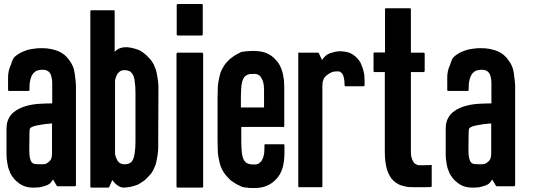

<svg xmlns="http://www.w3.org/2000/svg" viewBox="-20 -942 2686 964"><path d="M361.3 -511.7Q361.3 -345.7 361.3 -11.7Q361.3 -9.8 359.4 -8.8Q358.4 -6.8 355.5 -6.8Q327.1 -6.8 269.5 -6.8Q268.6 -6.8 266.6 -7.8Q265.6 -8.8 264.6 -9.8Q258.8 -20.5 246.1 -41Q245.1 -40 245.1 -39.1Q245.1 -39.1 244.1 -38.1Q238.3 -28.3 232.4 -22.5Q226.6 -16.6 214.8 -11.7Q195.3 -4.9 181.6 -2Q168.9 0 146.5 0Q130.9 0 117.2 -2.9Q102.5 -5.9 89.8 -12.7Q78.1 -18.6 67.4 -28.3Q55.7 -37.1 47.9 -47.9Q39.1 -58.6 32.2 -71.3Q26.4 -85 21.5 -99.6Q17.6 -115.2 15.6 -131.8Q12.7 -147.5 12.7 -165Q12.7 -209 12.7 -296.9Q12.7 -337.9 36.1 -366.2Q59.6 -393.6 105.5 -408.2Q141.6 -418.9 178.7 -420.9Q216.8 -422.9 242.2 -422.9Q242.2 -450.2 242.2 -505.9Q242.2 -515.6 242.2 -524.4Q241.2 -534.2 241.2 -542Q240.2 -549.8 238.3 -556.6Q236.3 -563.5 234.4 -569.3Q230.5 -574.2 227.5 -579.1Q224.6 -583 218.8 -585.9Q213.9 -588.9 207 -590.8Q200.2 -591.8 190.4 -591.8Q184.6 -591.8 178.7 -590.8Q172.9 -589.8 167 -587.9Q161.1 -585.9 156.2 -582Q151.4 -578.1 146.5 -573.2Q142.6 -567.4 138.7 -560.5Q135.7 -552.7 132.8 -543.9Q130.9 -535.2 128.9 -523.4Q127.9 -511.7 127.9 -498Q127.9 -495.1 127.9 -490.2Q127.9 -487.3 127 -486.3Q125 -485.4 123 -485.4Q90.8 -485.4 26.4 -485.4Q23.4 -485.4 22.5 -486.3Q20.5 -487.3 20.5 -490.2Q20.5 -501 20.5 -523.4Q20.5 -524.4 20.5 -554.7Q20.5 -585 33.2 -613.3Q35.2 -617.2 36.1 -620.1Q37.1 -624 38.1 -627.9Q41 -636.7 44.9 -644.5Q48.8 -652.3 57.6 -660.2Q70.3 -669.9 84 -677.7Q98.6 -684.6 115.2 -690.4Q131.8 -695.3 149.4 -697.3Q167 -700.2 186.5 -700.2Q211.9 -700.2 228.5 -697.3Q244.1 -694.3 260.7 -689.5Q278.3 -683.6 292 -674.8Q305.7 -666 315.4 -655.3Q326.2 -643.6 336.9 -626Q347.7 -608.4 351.6 -590.8Q355.5 -574.2 357.4 -553.7Q360.4 -534.2 361.3 -511.7ZM140.6 -126Q147.5 -119.1 158.2 -118.2Q168.9 -117.2 182.6 -117.2Q184.6 -117.2 186.5 -117.2Q188.5 -117.2 190.4 -117.2Q200.2 -117.2 206.1 -118.2Q212.9 -120.1 217.8 -124Q235.4 -135.7 238.3 -148.4Q241.2 -162.1 241.2 -169.9Q241.2 -220.7 241.2 -322.3Q205.1 -320.3 167 -312.5Q129.9 -305.7 128.9 -291Q128.9 -285.2 127.9 -274.4Q127 -241.2 127 -196.3Q127 -192.4 127 -188.5Q127 -139.6 140.6 -126Z M774.4 -245.1Q774.4 -244.1 774.4 -244.1Q774.4 -244.1 774.4 -244.1Q774.4 -243.2 774.4 -241.2Q774.4 -216.8 774.4 -197.3Q773.4 -176.8 770.5 -159.2Q765.6 -128.9 761.7 -116.2Q756.8 -103.5 750 -88.9Q743.2 -75.2 733.4 -64.5Q723.6 -53.7 714.8 -44.9Q710 -40 705.1 -36.1Q699.2 -32.2 693.4 -28.3Q687.5 -24.4 681.6 -20.5Q675.8 -17.6 670.9 -14.6Q661.1 -10.7 650.4 -7.8Q640.6 -4.9 629.9 -2.9Q627.9 -2.9 625 -2.9Q623 -2 622.1 -2Q616.2 -1 613.3 -1Q609.4 0 602.5 0Q586.9 0 572.3 -9.8Q557.6 -19.5 543.9 -38.1Q539.1 -26.4 528.3 -2.9Q528.3 -2 526.4 -1Q525.4 0 523.4 0Q495.1 0 438.5 0Q436.5 0 435.5 -1Q433.6 -2.9 433.6 -4.9Q433.6 -115.2 433.6 -335.9Q433.6 -519.5 433.6 -885.7Q433.6 -888.7 435.5 -889.6Q436.5 -890.6 438.5 -890.6Q475.6 -890.6 550.8 -890.6Q552.7 -890.6 554.7 -889.6Q556.6 -888.7 555.7 -885.7Q555.7 -818.4 555.7 -681.6Q565.4 -692.4 576.2 -697.3Q585.9 -702.1 598.6 -704.1Q610.4 -705.1 617.2 -705.1Q624 -704.1 632.8 -703.1Q633.8 -703.1 634.8 -703.1Q644.5 -701.2 655.3 -698.2Q665 -695.3 675.8 -691.4Q686.5 -686.5 696.3 -679.7Q706.1 -671.9 715.8 -664.1Q724.6 -655.3 734.4 -644.5Q743.2 -633.8 751 -620.1Q757.8 -605.5 762.7 -591.8Q766.6 -579.1 771.5 -548.8Q774.4 -531.2 775.4 -509.8Q775.4 -489.3 775.4 -465.8Q775.4 -463.9 775.4 -460.9Q775.4 -388.7 774.4 -245.1ZM656.2 -534.2Q655.3 -544.9 652.3 -553.7Q650.4 -561.5 646.5 -568.4Q642.6 -574.2 638.7 -578.1Q634.8 -583 629.9 -585Q624 -586.9 618.2 -588.9Q611.3 -589.8 603.5 -589.8Q599.6 -589.8 594.7 -588.9Q589.8 -587.9 585.9 -585.9Q582 -584 578.1 -580.1Q573.2 -576.2 570.3 -572.3Q567.4 -566.4 564.5 -560.5Q561.5 -554.7 559.6 -546.9Q558.6 -544.9 558.6 -542Q558.6 -540 557.6 -537.1Q557.6 -415 557.6 -169.9Q557.6 -168 558.6 -165Q558.6 -162.1 559.6 -160.2Q561.5 -152.3 564.5 -146.5Q567.4 -140.6 570.3 -134.8Q573.2 -130.9 577.1 -127Q581.1 -123 585.9 -121.1Q589.8 -119.1 594.7 -118.2Q599.6 -117.2 603.5 -117.2Q611.3 -117.2 618.2 -118.2Q624 -119.1 629.9 -122.1Q634.8 -124 639.6 -128.9Q643.6 -132.8 646.5 -138.7Q650.4 -145.5 652.3 -154.3Q655.3 -163.1 656.2 -173.8Q658.2 -185.5 659.2 -199.2Q660.2 -213.9 660.2 -231.4Q660.2 -313.5 660.2 -476.6Q660.2 -493.2 659.2 -507.8Q658.2 -522.5 656.2 -534.2Z M867.2 -768.6Q867.2 -818.4 867.2 -917Q867.2 -918.9 869.1 -920.9Q871.1 -921.9 874 -921.9Q914.1 -921.9 993.2 -921.9Q996.1 -921.9 997.1 -920.9Q998 -919.9 998 -918Q998 -918 998 -917Q998 -867.2 998 -768.6Q998 -766.6 996.1 -765.6Q995.1 -763.7 992.2 -763.7Q952.1 -763.7 873 -763.7Q870.1 -763.7 869.1 -765.6Q867.2 -766.6 867.2 -768.6ZM1000 -671.9Q1000 -587.9 1000 -420.9Q1000 -282.2 1000 -4.9Q1000 -2.9 998 -1Q997.1 0 994.1 0Q954.1 0 872.1 0Q869.1 0 868.2 -1Q866.2 -2.9 866.2 -4.9Q866.2 -88.9 866.2 -255.9Q866.2 -394.5 866.2 -671.9Q866.2 -673.8 868.2 -675.8Q869.1 -677.7 872.1 -677.7Q913.1 -677.7 994.1 -677.7Q997.1 -677.7 998 -675.8Q1000 -673.8 1000 -671.9Z M1402.3 -304.7Q1332 -304.7 1191.4 -304.7Q1191.4 -280.3 1191.4 -231.4Q1191.4 -213.9 1192.4 -199.2Q1193.4 -185.5 1194.3 -173.8Q1196.3 -163.1 1198.2 -154.3Q1201.2 -145.5 1204.1 -138.7Q1208 -132.8 1211.9 -128.9Q1215.8 -124 1221.7 -122.1Q1225.6 -120.1 1229.5 -119.1Q1233.4 -118.2 1237.3 -117.2Q1240.2 -116.2 1248 -116.2Q1256.8 -116.2 1259.8 -116.2Q1263.7 -116.2 1268.6 -117.2Q1273.4 -118.2 1277.3 -120.1Q1281.2 -122.1 1285.2 -126Q1289.1 -129.9 1293 -133.8Q1295.9 -138.7 1298.8 -145.5Q1301.8 -151.4 1303.7 -159.2Q1305.7 -167 1306.6 -175.8Q1307.6 -185.5 1307.6 -196.3Q1307.6 -202.1 1307.6 -212.9Q1307.6 -215.8 1308.6 -216.8Q1310.5 -217.8 1312.5 -217.8Q1342.8 -217.8 1403.3 -217.8Q1406.2 -217.8 1407.2 -216.8Q1408.2 -215.8 1408.2 -212.9Q1408.2 -201.2 1408.2 -175.8Q1408.2 -130.9 1398.4 -97.7Q1387.7 -63.5 1366.2 -42Q1343.8 -18.6 1318.4 -8.8Q1293.9 2 1257.8 2Q1254.9 2 1246.1 2Q1237.3 2 1234.4 2Q1227.5 1 1220.7 0Q1213.9 0 1208 -1Q1200.2 -2 1195.3 -3.9Q1191.4 -5.9 1186.5 -7.8Q1184.6 -9.8 1181.6 -10.7Q1179.7 -11.7 1176.8 -12.7Q1170.9 -15.6 1165 -18.6Q1159.2 -22.5 1153.3 -26.4Q1148.4 -29.3 1142.6 -33.2Q1137.7 -37.1 1132.8 -42Q1124 -50.8 1114.3 -61.5Q1105.5 -72.3 1097.7 -85.9Q1089.8 -100.6 1085.9 -113.3Q1082 -126 1076.2 -156.2Q1073.2 -173.8 1073.2 -194.3Q1072.3 -214.8 1072.3 -238.3Q1072.3 -239.3 1072.3 -241.2Q1072.3 -242.2 1072.3 -242.2Q1072.3 -242.2 1072.3 -242.2Q1072.3 -266.6 1072.3 -316.4Q1072.3 -357.4 1072.3 -440.4Q1072.3 -440.4 1072.3 -441.4Q1072.3 -441.4 1072.3 -441.4Q1072.3 -443.4 1072.3 -447.3Q1072.3 -470.7 1073.2 -490.2Q1073.2 -510.7 1076.2 -529.3Q1082 -559.6 1085.9 -573.2Q1089.8 -585.9 1097.7 -599.6Q1105.5 -614.3 1114.3 -625Q1124 -635.7 1132.8 -644.5Q1142.6 -652.3 1152.3 -659.2Q1162.1 -666 1171.9 -670.9Q1174.8 -672.9 1176.8 -673.8Q1179.7 -675.8 1181.6 -675.8Q1186.5 -678.7 1190.4 -680.7Q1195.3 -682.6 1202.1 -682.6Q1212.9 -684.6 1230.5 -685.5Q1247.1 -686.5 1256.8 -686.5Q1260.7 -685.5 1263.7 -685.5Q1267.6 -685.5 1271.5 -685.5Q1306.6 -682.6 1327.1 -670.9Q1348.6 -660.2 1365.2 -640.6Q1379.9 -626 1389.6 -603.5Q1399.4 -582 1403.3 -553.7Q1406.2 -542 1406.2 -530.3Q1407.2 -518.6 1407.2 -505.9Q1407.2 -440.4 1407.2 -309.6Q1407.2 -306.6 1406.2 -305.7Q1405.3 -303.7 1402.3 -303.7Q1402.3 -304.7 1402.3 -304.7ZM1305.7 -402.3Q1305.7 -431.6 1305.7 -492.2Q1305.7 -502.9 1304.7 -511.7Q1303.7 -520.5 1301.8 -528.3Q1298.8 -535.2 1296.9 -542Q1293.9 -548.8 1291 -552.7Q1287.1 -558.6 1284.2 -561.5Q1280.3 -564.5 1275.4 -567.4Q1271.5 -569.3 1266.6 -570.3Q1261.7 -571.3 1257.8 -571.3Q1253.9 -571.3 1246.1 -570.3Q1237.3 -570.3 1235.4 -570.3Q1231.4 -569.3 1227.5 -568.4Q1223.6 -566.4 1219.7 -565.4Q1213.9 -562.5 1210 -558.6Q1205.1 -553.7 1202.1 -547.9Q1199.2 -542 1196.3 -533.2Q1194.3 -524.4 1192.4 -513.7Q1191.4 -502.9 1190.4 -488.3Q1189.5 -474.6 1189.5 -458Q1189.5 -439.5 1189.5 -402.3Q1228.5 -402.3 1305.7 -402.3Z M1810.5 -513.7Q1810.5 -511.7 1808.6 -510.7Q1807.6 -508.8 1804.7 -508.8Q1775.4 -508.8 1714.8 -508.8Q1712.9 -508.8 1711.9 -510.7Q1710 -511.7 1710 -513.7Q1710 -535.2 1707 -549.8Q1704.1 -564.5 1698.2 -572.3Q1692.4 -579.1 1686.5 -582Q1680.7 -585 1660.2 -583Q1642.6 -581.1 1621.1 -564.5Q1598.6 -547.9 1598.6 -511.7Q1598.6 -343.8 1598.6 -6.8Q1598.6 -4.9 1597.7 -2.9Q1596.7 -2 1593.8 -2Q1556.6 -2 1482.4 -2Q1479.5 -2 1478.5 -2.9Q1477.5 -4.9 1477.5 -6.8Q1477.5 -90.8 1477.5 -257.8Q1477.5 -396.5 1477.5 -673.8Q1477.5 -675.8 1478.5 -677.7Q1479.5 -679.7 1482.4 -677.7Q1513.7 -677.7 1576.2 -677.7Q1577.1 -677.7 1579.1 -676.8Q1580.1 -676.8 1581.1 -674.8Q1585.9 -664.1 1596.7 -640.6Q1603.5 -651.4 1615.2 -662.1Q1626 -671.9 1646.5 -677.7Q1667 -683.6 1681.6 -684.6Q1684.6 -684.6 1688.5 -684.6Q1701.2 -684.6 1716.8 -681.6Q1742.2 -677.7 1763.7 -659.2Q1784.2 -640.6 1792 -623Q1803.7 -595.7 1807.6 -575.2Q1810.5 -560.5 1810.5 -535.2Q1810.5 -525.4 1810.5 -513.7Z M2147.5 -108.4Q2147.5 -75.2 2147.5 -7.8Q2147.5 -4.9 2145.5 -3.9Q2144.5 -2.9 2141.6 -2.9Q2141.6 -2.9 2103.5 -2Q2065.4 -2 2061.5 -2Q2045.9 -2 2031.2 -2.9Q2016.6 -4.9 2002.9 -8.8Q1989.3 -11.7 1977.5 -18.6Q1965.8 -25.4 1955.1 -35.2Q1944.3 -44.9 1936.5 -59.6Q1928.7 -73.2 1922.9 -90.8Q1918 -107.4 1915 -129.9Q1912.1 -152.3 1912.1 -180.7Q1912.1 -313.5 1912.1 -580.1Q1894.5 -580.1 1860.4 -580.1Q1857.4 -580.1 1856.4 -582Q1855.5 -583 1855.5 -586.9Q1855.5 -615.2 1855.5 -673.8Q1855.5 -675.8 1856.4 -676.8Q1857.4 -678.7 1860.4 -678.7Q1877.9 -678.7 1913.1 -678.7Q1913.1 -751 1913.1 -895.5Q1913.1 -897.5 1914.1 -899.4Q1916 -900.4 1918 -900.4Q1958 -900.4 2038.1 -900.4Q2040 -900.4 2042 -899.4Q2043 -897.5 2043 -895.5Q2043 -823.2 2043 -677.7Q2064.5 -677.7 2107.4 -677.7Q2109.4 -677.7 2110.4 -675.8Q2112.3 -674.8 2112.3 -672.9Q2112.3 -643.6 2112.3 -585.9Q2112.3 -583 2110.4 -582Q2109.4 -580.1 2107.4 -580.1Q2085.9 -580.1 2043 -580.1Q2043 -447.3 2043 -180.7Q2043 -169.9 2043.9 -161.1Q2045.9 -152.3 2047.9 -145.5Q2049.8 -138.7 2053.7 -132.8Q2056.6 -127 2059.6 -123Q2063.5 -120.1 2067.4 -118.2Q2072.3 -116.2 2077.1 -113.3Q2081.1 -112.3 2101.6 -112.3Q2122.1 -112.3 2143.6 -113.3Q2145.5 -114.3 2146.5 -113.3Q2147.5 -113.3 2148.4 -112.3Q2148.4 -111.3 2148.4 -111.3Q2148.4 -110.4 2147.5 -108.4Z M2566.4 -511.7Q2566.4 -345.7 2566.4 -11.7Q2566.4 -9.8 2564.5 -8.8Q2563.5 -6.8 2560.5 -6.8Q2532.2 -6.8 2474.6 -6.8Q2473.6 -6.8 2471.7 -7.8Q2470.7 -8.8 2469.7 -9.8Q2463.9 -20.5 2451.2 -41Q2450.2 -40 2450.2 -39.1Q2450.2 -39.1 2449.2 -38.1Q2443.4 -28.3 2437.5 -22.5Q2431.6 -16.6 2419.9 -11.7Q2400.4 -4.9 2386.7 -2Q2374 0 2351.6 0Q2335.9 0 2322.3 -2.9Q2307.6 -5.9 2294.9 -12.7Q2283.2 -18.6 2272.5 -28.3Q2260.7 -37.1 2252.9 -47.9Q2244.1 -58.6 2237.3 -71.3Q2231.4 -85 2226.6 -99.6Q2222.7 -115.2 2220.7 -131.8Q2217.8 -147.5 2217.8 -165Q2217.8 -209 2217.8 -296.9Q2217.8 -337.9 2241.2 -366.2Q2264.6 -393.6 2310.5 -408.2Q2346.7 -418.9 2383.8 -420.9Q2421.9 -422.9 2447.3 -422.9Q2447.3 -450.2 2447.3 -505.9Q2447.3 -515.6 2447.3 -524.4Q2446.3 -534.2 2446.3 -542Q2445.3 -549.8 2443.4 -556.6Q2441.4 -563.5 2439.5 -569.3Q2435.5 -574.2 2432.6 -579.1Q2429.7 -583 2423.8 -585.9Q2418.9 -588.9 2412.1 -590.8Q2405.3 -591.8 2395.5 -591.8Q2389.6 -591.8 2383.8 -590.8Q2377.9 -589.8 2372.1 -587.9Q2366.2 -585.9 2361.3 -582Q2356.4 -578.1 2351.6 -573.2Q2347.7 -567.4 2343.8 -560.5Q2340.8 -552.7 2337.9 -543.9Q2335.9 -535.2 2334 -523.4Q2333 -511.7 2333 -498Q2333 -495.1 2333 -490.2Q2333 -487.3 2332 -486.3Q2330.1 -485.4 2328.1 -485.4Q2295.9 -485.4 2231.4 -485.4Q2228.5 -485.4 2227.5 -486.3Q2225.6 -487.3 2225.6 -490.2Q2225.6 -501 2225.6 -523.4Q2225.6 -524.4 2225.6 -554.7Q2225.6 -585 2238.3 -613.3Q2240.2 -617.2 2241.2 -620.1Q2242.2 -624 2243.2 -627.9Q2246.1 -636.7 2250 -644.5Q2253.9 -652.3 2262.7 -660.2Q2275.4 -669.9 2289.1 -677.7Q2303.7 -684.6 2320.3 -690.4Q2336.9 -695.3 2354.5 -697.3Q2372.1 -700.2 2391.6 -700.2Q2417 -700.2 2433.6 -697.3Q2449.2 -694.3 2465.8 -689.5Q2483.4 -683.6 2497.1 -674.8Q2510.7 -666 2520.5 -655.3Q2531.2 -643.6 2542 -626Q2552.7 -608.4 2556.6 -590.8Q2560.5 -574.2 2562.5 -553.7Q2565.4 -534.2 2566.4 -511.7ZM2345.7 -126Q2352.5 -119.1 2363.3 -118.2Q2374 -117.2 2387.7 -117.2Q2389.6 -117.2 2391.6 -117.2Q2393.6 -117.2 2395.5 -117.2Q2405.3 -117.2 2411.1 -118.2Q2418 -120.1 2422.9 -124Q2440.4 -135.7 2443.4 -148.4Q2446.3 -162.1 2446.3 -169.9Q2446.3 -220.7 2446.3 -322.3Q2410.2 -320.3 2372.1 -312.5Q2335 -305.7 2334 -291Q2334 -285.2 2333 -274.4Q2332 -241.2 2332 -196.3Q2332 -192.4 2332 -188.5Q2332 -139.6 2345.7 -126Z"/></svg>

Font: Typeface
Style: Regular
Weight: 400
Version: Version 1.0